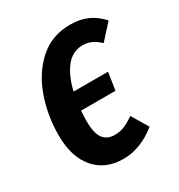

<svg xmlns="http://www.w3.org/2000/svg" viewBox="-139 -638 699 749"><g transform="rotate(-30 211.0 -264.0)"><path d="M165 -310H320L308 -231H153Q151 -201 151 -186Q151 -130 168.5 -106.5Q186 -83 221 -83Q244 -83 263.5 -91Q283 -99 309 -117L353 -43Q281 15 203 15Q122 15 75.5 -39.5Q29 -94 29 -190Q29 -281 58 -361.5Q87 -442 144 -492.5Q201 -543 283 -543Q327 -543 360.5 -528Q394 -513 422 -482L361 -415Q342 -433 324 -441Q306 -449 285 -449Q239 -449 209 -410.5Q179 -372 165 -310Z"/></g></svg>

Font: Fira Sans Extra Condensed Medium
Style: Italic
Weight: 500
Width: 3
Italic angle: -8°
Designer: Carrois Corporate & Edenspiekermann AG
Foundry: Carrois Corporate GbR & Edenspiekermann AG
Version: Version 4.203